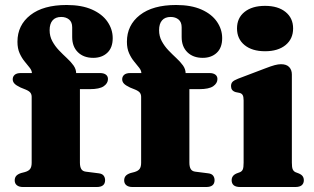

<svg xmlns="http://www.w3.org/2000/svg" viewBox="-20 -750 1260 770"><path d="M300.5 -98Q300.5 -81 306 -72Q311.5 -63 324.5 -61.5L375.5 -55Q389.5 -53.5 395.5 -45.8Q401.5 -38 401.5 -27.5Q401.5 0 368 0H72Q56.5 0 47.8 -7Q39 -14 39 -26.5Q39 -37.5 45 -44.5Q51 -51.5 64.5 -56L80 -60Q95.5 -64.5 101.2 -73Q107 -81.5 107 -97V-361.5Q107 -371 102.2 -377.8Q97.5 -384.5 83.5 -390.5L62.5 -399Q44.5 -407.5 37.8 -415Q31 -422.5 31 -432Q31 -443 39 -450Q47 -457 63.5 -457H147L108 -441V-456Q108 -467 99.2 -478.2Q90.5 -489.5 79 -503.2Q67.5 -517 58.8 -536.2Q50 -555.5 50 -582.5Q50 -649 101.8 -689.5Q153.5 -730 247.5 -730Q307.5 -730 348.8 -711.8Q390 -693.5 411 -663Q432 -632.5 432 -597Q432 -558.5 410.2 -538.2Q388.5 -518 354 -518Q315.5 -518 292.5 -540.5Q269.5 -563 269.5 -601.5V-640.5Q269.5 -661.5 257 -671.8Q244.5 -682 225.5 -682Q202.5 -682 190.8 -668.2Q179 -654.5 179 -629Q179 -604.5 189.8 -584.8Q200.5 -565 216.2 -548.5Q232 -532 248 -517.2Q264 -502.5 274.8 -487.5Q285.5 -472.5 285.5 -455.5V-429.5L265 -457H381.5Q396 -457 404.5 -450.8Q413 -444.5 413 -433Q413 -416 396 -404.2Q379 -392.5 340.5 -392.5H300.5ZM739.5 -98Q739.5 -81 745 -72Q750.5 -63 763.5 -61.5L814.5 -55Q828.5 -53.5 834.5 -45.8Q840.5 -38 840.5 -27.5Q840.5 0 807 0H511Q495.5 0 486.8 -7Q478 -14 478 -26.5Q478 -37.5 484 -44.5Q490 -51.5 503.5 -56L519 -60Q534.5 -64.5 540.2 -73Q546 -81.5 546 -97V-361.5Q546 -371 541.2 -377.8Q536.5 -384.5 522.5 -390.5L501.5 -399Q483.5 -407.5 476.8 -415Q470 -422.5 470 -432Q470 -443 478 -450Q486 -457 502.5 -457H586L547 -441V-456Q547 -467 538.2 -478.2Q529.5 -489.5 518 -503.2Q506.5 -517 497.8 -536.2Q489 -555.5 489 -582.5Q489 -649 540.8 -689.5Q592.5 -730 686.5 -730Q746.5 -730 787.8 -711.8Q829 -693.5 850 -663Q871 -632.5 871 -597Q871 -558.5 849.2 -538.2Q827.5 -518 793 -518Q754.5 -518 731.5 -540.5Q708.5 -563 708.5 -601.5V-640.5Q708.5 -661.5 696 -671.8Q683.5 -682 664.5 -682Q641.5 -682 629.8 -668.2Q618 -654.5 618 -629Q618 -604.5 628.8 -584.8Q639.5 -565 655.2 -548.5Q671 -532 687 -517.2Q703 -502.5 713.8 -487.5Q724.5 -472.5 724.5 -455.5V-429.5L704 -457H820.5Q835 -457 843.5 -450.8Q852 -444.5 852 -433Q852 -416 835 -404.2Q818 -392.5 779.5 -392.5H739.5ZM1150.5 -451.5V-97.5Q1150.5 -78.5 1154 -70.8Q1157.5 -63 1165 -59.5L1178 -54.5Q1189 -50 1193.8 -43.2Q1198.5 -36.5 1198.5 -27Q1198.5 -14.5 1190.2 -7.2Q1182 0 1164 0H943.5Q925.5 0 917.2 -7.2Q909 -14.5 909 -27Q909 -36.5 913.8 -43.2Q918.5 -50 929 -54.5L942.5 -59.5Q950.5 -63 953.8 -70.8Q957 -78.5 957 -97.5V-347.5Q957 -362.5 953 -369Q949 -375.5 940.5 -377.5L925.5 -380.5Q915.5 -383.5 911 -389.5Q906.5 -395.5 906.5 -404.5Q906.5 -415.5 912.5 -421.8Q918.5 -428 935 -434.5L1043 -475.5Q1067.5 -485 1081.8 -488.8Q1096 -492.5 1107 -492.5Q1129 -492.5 1139.8 -481Q1150.5 -469.5 1150.5 -451.5ZM1043 -544.5Q991 -544.5 960.8 -569.2Q930.5 -594 930.5 -636Q930.5 -678 960.8 -702.2Q991 -726.5 1043 -726.5Q1095 -726.5 1125.2 -702Q1155.5 -677.5 1155.5 -636Q1155.5 -594 1125.2 -569.2Q1095 -544.5 1043 -544.5Z"/></svg>

Font: Fraunces ExtraBold
Style: Regular
Weight: 800
Version: Version 1.000;[b76b70a41]